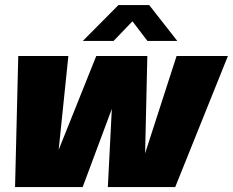

<svg xmlns="http://www.w3.org/2000/svg" viewBox="-20 -758 944 778"><path d="M417 0 444 -531H577L566 -48L539 -47L695.5 -531H903.5L690 0ZM41 0 54 -531H257L207 -47L176.5 -48L370 -531H513L315 0ZM315.5 -592 460 -737.5H584.5L698.5 -592H577.5L494 -701.5H545.5L440 -592Z"/></svg>

Font: Epilogue Black
Style: Italic
Weight: 900
Italic angle: -12°
Designer: Tyler Finck
Foundry: Etcetera Type Co
Version: Version 2.111